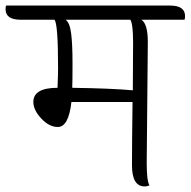

<svg xmlns="http://www.w3.org/2000/svg" viewBox="-59 -666 686 691"><path d="M419 -341 420 -513Q420 -580 410 -595H177Q192 -585 197 -546Q202 -507 202 -438.5Q202 -370 201 -350Q342 -348 419 -341ZM473 -515 469 -80Q469 -14 479 1Q471 5 462 5Q416 5 416 -71Q416 -147 418 -299H198Q188 -209 149 -209Q118 -209 89.5 -239.5Q61 -270 61 -299Q61 -350 148 -350Q150 -398 150 -421Q150 -581 137 -595H15Q-39 -595 -39 -633Q-39 -642 -37 -646H553Q607 -646 607 -608Q607 -599 605 -595H450Q473 -580 473 -515Z"/></svg>

Font: Laila Light
Style: Regular
Weight: 300
Designer: Hitesh Malaviya
Foundry: Indian Type Foundry
Version: Version 1.302;PS 1.0;hotconv 1.0.78;makeotf.lib2.5.61930; tt